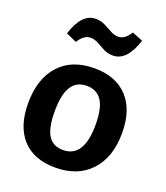

<svg xmlns="http://www.w3.org/2000/svg" viewBox="-146 -891 868 1003"><g transform="rotate(20 288.5 -389.5)"><path d="M296 -546Q414 -546 480 -476Q546 -406 546 -277Q546 -142 474.5 -65Q403 12 278 12Q159 12 95 -58Q31 -128 31 -257Q31 -392 100.5 -469Q170 -546 296 -546ZM289 -446Q232 -446 204 -401.5Q176 -357 176 -264Q176 -171 203 -129.5Q230 -88 285 -88Q401 -88 401 -270Q401 -362 373 -404Q345 -446 289 -446ZM361 -641Q333 -641 309.5 -653Q286 -665 265 -677Q244 -689 221 -689Q185 -689 156 -642L97 -668Q136 -791 213 -791Q242 -791 265.5 -779Q289 -767 310.5 -755Q332 -743 354 -743Q390 -743 419 -790L479 -766Q439 -641 361 -641Z"/></g></svg>

Font: Bitter
Style: Bold
Weight: 700
Designer: Sol Matas, and Bitter project Authors
Foundry: Sol Matas
Version: Version 2.001